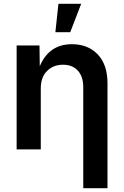

<svg xmlns="http://www.w3.org/2000/svg" viewBox="-20 -785 652 1009"><path d="M194.3 -319.8V0H67.4V-545.9H187.5L189 -437Q237.8 -552.7 357.9 -552.7Q442.4 -552.7 493.7 -499Q544.9 -445.3 544.9 -347.2V204.1H417.5V-327.6Q417.5 -382.3 389.2 -413.6Q360.8 -444.8 311 -444.8Q260.3 -444.8 227.3 -412.1Q194.3 -379.4 194.3 -319.8ZM271 -615.7 287.1 -765.1H406.7L349.1 -615.7Z"/></svg>

Font: Inter-SemiBold
Style: Regular
Weight: 600
Designer: Rasmus Andersson
Foundry: rsms
Version: Version 4.000;git-a52131595